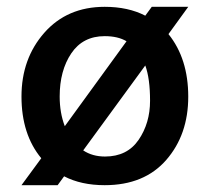

<svg xmlns="http://www.w3.org/2000/svg" viewBox="-20 -535 602 563"><path d="M288 -76Q353 -76 386.5 -125Q420 -174 420 -239.5Q420 -305 406 -343L224 -94Q251 -76 288 -76ZM155 -252Q155 -204 170 -165L351 -414Q326 -429 287 -429Q223 -429 189 -378.5Q155 -328 155 -252ZM474 -435Q532 -363 532 -251.5Q532 -140 467.5 -66Q403 8 287 8Q218 8 168 -18L149 8H43L101 -71Q43 -141 43 -252Q43 -363 110 -439Q177 -515 287 -515Q356 -515 406 -489L425 -515H532Z"/></svg>

Font: Hind Mysuru SemiBold
Style: Regular
Weight: 600
Designer: Manushi Parikh, Hitesh Malaviya
Foundry: Indian Type Foundry
Version: Version 0.703;PS 1.0;hotconv 1.0.86;makeotf.lib2.5.63406